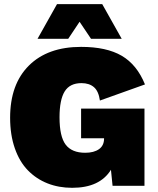

<svg xmlns="http://www.w3.org/2000/svg" viewBox="-20 -896 762 926"><path d="M566.9 -709H418.9L363.8 -791L309.1 -709H161.1L254.9 -876H473.1ZM328.1 9.8Q263.2 9.8 209 -11.7Q154.8 -33.2 114.5 -74.5Q74.2 -115.7 51.5 -180.7Q28.8 -245.6 28.8 -328.1Q28.8 -489.7 119.4 -579.8Q210 -669.9 371.1 -669.9Q493.7 -669.9 567.1 -627Q640.6 -584 679.2 -488.8L461.9 -411.1Q455.6 -456.1 433.1 -475.6Q410.6 -495.1 373 -495.1Q316.9 -495.1 292 -455.1Q267.1 -415 267.1 -330.1Q267.1 -237.8 296.6 -198.5Q326.2 -159.2 391.1 -159.2Q432.6 -159.2 457.3 -176.5Q481.9 -193.8 481.9 -228V-229H371.1V-372.1H676.8V0H522.9L515.1 -77.1Q461.4 9.8 328.1 9.8Z"/></svg>

Font: Work Sans Black
Style: Regular
Weight: 900
Designer: Wei Huang
Foundry: Wei Huang
Version: Version 2.012